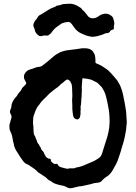

<svg xmlns="http://www.w3.org/2000/svg" viewBox="-20 -980 730 1030"><path d="M366 29Q352 32 340 25Q333 21 326 18.5Q319 16 311 15Q301 13 291.5 10.5Q282 8 272 4Q268 2 264.5 0Q261 -2 257 -5Q254 -9 249 -10Q242 -13 234 -20Q232 -22 231 -24Q227 -28 222.5 -31Q218 -34 213 -37Q200 -45 184 -56Q181 -58 179 -61Q175 -66 169.5 -70Q164 -74 159 -78L132 -96Q131 -97 129 -97.5Q127 -98 125 -99Q112 -105 104 -116Q96 -126 89 -137Q82 -148 76 -158Q74 -160 72 -164Q68 -169 65 -175Q62 -181 60 -186Q58 -191 56 -197L53 -212Q50 -220 49 -228.5Q48 -237 46 -245Q45 -251 43 -257.5Q41 -264 38 -270Q36 -273 35 -276.5Q34 -280 32 -284Q31 -286 31 -291Q30 -299 30.5 -307Q31 -315 34 -322L37 -333Q39 -338 40 -343Q41 -348 42 -352Q42 -359 40 -362Q39 -364 38 -366.5Q37 -369 36 -371Q31 -381 35 -389L38 -397Q41 -402 41 -407Q41 -423 51 -440Q58 -452 65 -459Q71 -465 74 -471Q78 -479 85 -486Q94 -495 96 -502Q98 -507 101 -510L117 -526Q124 -535 117 -543Q114 -547 112.5 -551.5Q111 -556 109 -560Q106 -577 116 -590Q120 -595 124.5 -599Q129 -603 135 -605Q138 -606 140.5 -607Q143 -608 146 -609Q151 -610 156.5 -612Q162 -614 167 -616Q171 -618 174 -619Q177 -620 181 -620Q185 -621 188 -621.5Q191 -622 194 -622Q202 -623 210 -630Q224 -641 238.5 -652.5Q253 -664 266 -676Q274 -683 283.5 -689Q293 -695 303 -700Q310 -703 318 -705Q323 -707 329 -708Q335 -709 340 -710L361 -713Q375 -714 387.5 -716Q400 -718 413 -720Q415 -720 417 -720.5Q419 -721 420 -721H433Q440 -721 446 -720.5Q452 -720 458 -718Q466 -715 472 -710.5Q478 -706 482 -698Q489 -688 490 -679Q491 -673 491.5 -667Q492 -661 492 -655V-646Q492 -643 495 -641L501 -638Q515 -633 528 -625Q541 -617 553 -608Q561 -603 565 -598Q572 -591 578 -584.5Q584 -578 590 -571Q594 -566 598 -561.5Q602 -557 606 -552Q609 -549 610 -547Q612 -541 617 -535Q623 -525 627 -515Q630 -507 633 -498.5Q636 -490 638 -481Q638 -478 640 -472Q641 -469 641.5 -466.5Q642 -464 642 -462Q643 -456 644.5 -450Q646 -444 647 -438Q648 -433 649 -427.5Q650 -422 651 -416Q652 -407 654 -397.5Q656 -388 657 -379V-374Q657 -363 658.5 -351.5Q660 -340 660 -329Q660 -325 660 -320Q660 -315 659 -310Q658 -308 658 -305Q658 -293 656 -281.5Q654 -270 652 -259Q645 -220 631 -180Q630 -176 629 -171.5Q628 -167 626 -162L611 -118Q610 -114 607.5 -109.5Q605 -105 603 -100L585 -68Q579 -57 570.5 -47.5Q562 -38 550 -31Q538 -24 528 -12Q521 -2 506 0Q499 1 492.5 1.5Q486 2 480 4L470 7Q469 7 468.5 7.5Q468 8 466 8Q455 10 443.5 13Q432 16 421 18Q419 19 415 19Q409 19 403 20Q397 21 391 23ZM339 -75Q345 -74 350 -76Q354 -78 358 -77H366Q371 -77 375 -77Q379 -77 383 -79Q386 -81 394.5 -82.5Q403 -84 403 -84Q411 -86 419 -88.5Q427 -91 435 -95L477 -113Q485 -116 492 -120.5Q499 -125 506 -129Q511 -134 515 -136Q521 -141 524 -148Q526 -153 528 -158Q530 -163 531 -168Q535 -179 538 -190.5Q541 -202 545 -213Q550 -228 554.5 -242.5Q559 -257 562 -273Q563 -278 564 -284Q565 -290 566 -296Q567 -303 567 -310Q567 -317 568 -324V-331Q568 -338 567.5 -345Q567 -352 567 -359Q566 -377 563 -395Q560 -413 556 -431Q554 -439 552.5 -446.5Q551 -454 549 -461Q546 -475 540 -487.5Q534 -500 526 -512Q525 -515 523 -515Q516 -523 508 -531Q500 -539 489 -543Q485 -544 481 -547Q477 -549 473 -551Q469 -553 464 -554Q447 -558 427 -560Q426 -561 424 -560Q422 -559 422 -557Q422 -555 421.5 -552.5Q421 -550 421 -548Q420 -536 419 -523.5Q418 -511 419 -498Q419 -493 419 -487.5Q419 -482 418 -477V-463Q417 -459 417 -454.5Q417 -450 416 -446V-440Q415 -433 415 -426.5Q415 -420 413 -412Q412 -410 412 -406Q414 -396 412 -385V-367Q411 -360 409 -352.5Q407 -345 399 -340Q397 -339 392 -340Q387 -341 385 -342Q378 -345 376 -350Q375 -353 373.5 -356Q372 -359 372 -362Q371 -370 369.5 -378.5Q368 -387 368 -396Q368 -406 368 -416Q368 -426 367 -436V-452Q368 -456 368 -460.5Q368 -465 368 -469Q368 -477 367.5 -485Q367 -493 367 -501Q367 -507 366.5 -512.5Q366 -518 365 -524Q364 -528 363 -531Q362 -534 360 -537Q357 -546 348 -551Q342 -556 335 -551Q331 -548 327.5 -545.5Q324 -543 320 -539L316 -535Q310 -532 305.5 -527.5Q301 -523 296 -518Q293 -515 290 -512.5Q287 -510 283 -508Q277 -504 275 -502Q270 -498 265 -494.5Q260 -491 255 -486Q253 -484 251 -483Q249 -482 247 -480Q245 -478 243 -476Q236 -469 228.5 -461Q221 -453 213 -446Q208 -441 203 -435.5Q198 -430 194 -424Q193 -421 189 -417L182 -408Q175 -397 170 -385Q165 -373 161 -360Q158 -351 158 -342Q157 -333 157 -323.5Q157 -314 159 -304Q159 -302 159.5 -299.5Q160 -297 159 -295Q159 -287 160 -279.5Q161 -272 161 -264Q162 -262 162.5 -259.5Q163 -257 164 -255Q166 -252 168 -249Q170 -246 170 -242Q170 -241 172 -239Q174 -235 174 -233Q178 -226 179 -220Q181 -213 185 -209L190 -203Q190 -200 192 -197.5Q194 -195 195 -193Q199 -189 199 -185Q201 -178 205 -174Q207 -172 209 -170Q211 -168 212 -166Q217 -161 217 -156Q217 -153 218 -152Q221 -151 222 -148Q223 -145 224 -143Q224 -142 224.5 -142Q225 -142 225 -141Q225 -139 234 -133Q243 -127 244 -128L246 -130Q246 -130 246.5 -130Q247 -130 247 -129H248Q255 -124 253 -117Q251 -117 254 -114L257 -112L258 -111Q262 -106 270 -101Q272 -100 275 -100L279 -101Q288 -103 293 -93Q293 -91 296 -88Q303 -84 310.5 -82Q318 -80 325 -78Q329 -77 332 -76.5Q335 -76 339 -75ZM470 -783Q461 -785 451.5 -787Q442 -789 434 -793L420 -799Q394 -809 377 -834L365 -851Q362 -855 358 -858Q354 -862 349 -862Q345 -862 341.5 -862Q338 -862 335 -861Q330 -860 325.5 -859Q321 -858 316 -856Q315 -856 314 -855.5Q313 -855 312 -855L288 -838Q270 -826 256 -805Q253 -801 249 -797.5Q245 -794 240 -791Q234 -788 228 -789Q226 -790 221 -790Q216 -789 211 -788.5Q206 -788 201 -786Q192 -785 187 -790Q175 -798 170 -809Q167 -814 167 -818Q166 -825 162 -832Q156 -845 162 -857Q164 -862 167 -867Q170 -872 174 -876Q176 -877 177 -879Q178 -881 179 -883L186 -893Q187 -894 188 -895Q189 -896 190 -897L206 -906Q214 -911 221.5 -915.5Q229 -920 236 -925Q250 -934 266 -940Q276 -942 282 -948Q284 -950 288 -950Q290 -951 295 -951Q298 -952 301 -952.5Q304 -953 307 -954Q313 -957 319.5 -958Q326 -959 333 -959Q338 -960 354 -960Q370 -960 386 -953Q396 -949 406 -942Q409 -941 411.5 -939Q414 -937 416 -935Q418 -934 419 -932Q420 -930 421 -928Q429 -922 435 -915Q441 -908 447 -900Q449 -897 451 -894.5Q453 -892 455 -890Q461 -885 468 -883Q487 -879 505 -890Q507 -892 509 -893Q519 -901 530 -904Q554 -912 575 -897Q585 -890 588 -880Q591 -871 592.5 -862Q594 -853 592 -844Q591 -841 590.5 -838Q590 -835 591 -832Q593 -823 583.5 -820.5Q574 -818 572 -814L568 -808Q565 -806 562 -804Q559 -802 555 -802Q550 -803 545.5 -801Q541 -799 536 -797Q528 -793 519 -791Q510 -789 502 -786Q495 -785 486.5 -783.5Q478 -782 470 -783Z"/></svg>

Font: Lacquer
Style: Regular
Weight: 400
Designer: Eli Block, Niki Polyocan
Version: Version 1.100